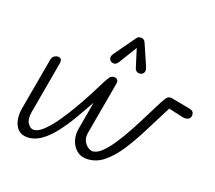

<svg xmlns="http://www.w3.org/2000/svg" viewBox="-128 -944 1257 1120"><g transform="rotate(20 501.0 -383.5)"><path d="M139 3Q102.5 3 81.8 -18.8Q61 -40.5 55 -74Q49 -107.5 55 -143L112.5 -467Q115.5 -484.5 127 -492.5Q138.5 -500.5 149.5 -500.5Q162.5 -500.5 169 -492.2Q175.5 -484 172 -464.5L115.5 -145Q107.5 -99 123.5 -74.8Q139.5 -50.5 159.5 -50.5Q185.5 -50.5 216.5 -79Q247.5 -107.5 280.5 -153.5Q313.5 -199.5 345.2 -253.8Q377 -308 404.5 -360.5Q432 -413 452 -453.5Q463.5 -476.5 473.2 -488.5Q483 -500.5 500 -500.5Q511.5 -500.5 519 -492.2Q526.5 -484 522.5 -464.5L466 -145Q460.5 -114 470.5 -93Q480.5 -72 496.8 -61.2Q513 -50.5 525 -50.5Q552.5 -50.5 582.5 -79.5Q612.5 -108.5 643.2 -155.2Q674 -202 703 -256.2Q732 -310.5 757.8 -362.5Q783.5 -414.5 803.5 -453Q816.5 -477.5 825.5 -489Q834.5 -500.5 850 -500.5Q853 -500.5 866.8 -498Q880.5 -495.5 906.5 -490.5Q932.5 -485.5 972 -478Q989.5 -474.5 995.8 -466.8Q1002 -459 1002 -447.5Q1002 -427.5 987.2 -420.2Q972.5 -413 949.5 -418L862.5 -437.5L854 -420.5Q815 -344.5 777 -269.2Q739 -194 698.5 -132.5Q658 -71 611.2 -34Q564.5 3 507.5 3Q470.5 3 445.5 -18.8Q420.5 -40.5 410 -74.2Q399.5 -108 405.5 -143L436.5 -319.5Q404.5 -261 370.8 -203.8Q337 -146.5 300.5 -99.8Q264 -53 223.8 -25Q183.5 3 139 3ZM639 -572.5Q625 -567.5 613.8 -573.5Q602.5 -579.5 598.5 -593L563.5 -705L496 -594.5Q484 -575 470.2 -574.2Q456.5 -573.5 448 -580.5Q437.5 -590 438 -601.8Q438.5 -613.5 446 -624L539 -754.5Q547.5 -767 555.8 -768.5Q564 -770 571.5 -770Q576 -770 583.5 -765.5Q591 -761 594.5 -752.5L651 -623Q661 -601 655.8 -588.5Q650.5 -576 639 -572.5Z"/></g></svg>

Font: Edu AU VIC WA NT Pre
Style: Regular
Weight: 400
Designer: Tina and Corey Anderson, Eben Sorkin, Mirko Velimirovic
Foundry: Google for Education
Version: Version 1.001